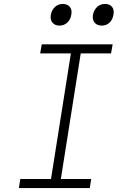

<svg xmlns="http://www.w3.org/2000/svg" viewBox="-20 -955 640 975"><path d="M76 0 83 -46H239L340 -684H184L192 -730H552L544 -684H390L289 -46H443L436 0ZM497 -825Q473 -825 460.5 -840Q448 -855 452 -880Q457 -905 473.5 -920Q490 -935 514 -935Q537 -935 549 -920Q561 -905 556 -880Q552 -855 536 -840Q520 -825 497 -825ZM282 -825Q259 -825 246.5 -840Q234 -855 238 -880Q243 -905 259.5 -920Q276 -935 299 -935Q322 -935 334.5 -920Q347 -905 342 -880Q338 -855 321.5 -840Q305 -825 282 -825Z"/></svg>

Font: JetBrains Mono NL Thin
Style: Italic
Weight: 100
Italic angle: -9°
Monospace: yes
Designer: Philipp Nurullin, Konstantin Bulenkov
Foundry: JetBrains
Version: Version 2.305; ttfautohint (v1.8.4.7-5d5b)